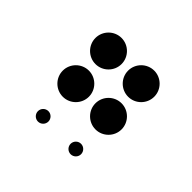

<svg xmlns="http://www.w3.org/2000/svg" viewBox="-145 -850 1039 1039"><g transform="rotate(45 375.0 -330.0)"><path d="M150 -550C150 -495 195 -450 250 -450C305 -450 350 -495 350 -550C350 -605 305 -650 250 -650C195 -650 150 -605 150 -550ZM150 -300C150 -245 195 -200 250 -200C305 -200 350 -245 350 -300C350 -355 305 -400 250 -400C195 -400 150 -355 150 -300ZM210 -50C210 -28 228 -10 250 -10C272 -10 290 -28 290 -50C290 -72 272 -90 250 -90C228 -90 210 -72 210 -50ZM400 -550C400 -495 445 -450 500 -450C555 -450 600 -495 600 -550C600 -605 555 -650 500 -650C445 -650 400 -605 400 -550ZM400 -300C400 -245 445 -200 500 -200C555 -200 600 -245 600 -300C600 -355 555 -400 500 -400C445 -400 400 -355 400 -300ZM460 -50C460 -28 478 -10 500 -10C522 -10 540 -28 540 -50C540 -72 522 -90 500 -90C478 -90 460 -72 460 -50Z"/></g></svg>

Font: APH Braille Shadows
Style: Regular
Weight: 400
Designer: M R Gray
Version: Version 1.1